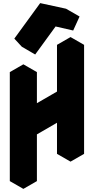

<svg xmlns="http://www.w3.org/2000/svg" viewBox="-20 -1163 603 1233"><path d="M217 -700V-400L433 -525V-825L520 -875V-175L433 -125V-425L217 -300V0L130 50V-650ZM337 -993 206 -813 158 -865 325 -1093 491 -1057 450 -967ZM433 -425V-125L346 -175V-475ZM520 -875 433 -825 346 -875 433 -925ZM433 -825V-525L346 -575V-875ZM491 -1057 325 -1093 238 -1143 404 -1107ZM433 -525 217 -400 130 -450 346 -575ZM325 -1093 158 -865 72 -915 238 -1143ZM158 -865 206 -813 120 -863 72 -915ZM217 -700 130 -650 43 -700 130 -750ZM130 -650V50L43 0V-700Z"/></svg>

Font: Nabla Normal
Style: Regular
Weight: 400
Designer: Arthur Reinders Folmer
Version: Version 1.000